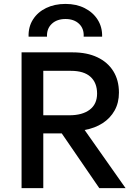

<svg xmlns="http://www.w3.org/2000/svg" viewBox="-20 -970 704 990"><path d="M91.2 0V-700H355.7Q428.3 -700 481.8 -674.8Q535.2 -649.6 564.2 -603.1Q593.3 -556.5 593.3 -492.6Q593.3 -440.4 571.1 -400.5Q548.9 -360.6 509 -334.8Q469.2 -309.1 416.3 -299.8L627.4 0H491.9L298.4 -282.2H203.2V0ZM203.2 -375.6H337.2Q404.9 -375.6 442.8 -404.5Q480.6 -433.4 480.6 -487.4Q480.6 -543.1 446.7 -573.9Q412.8 -604.8 345.1 -604.8H203.2ZM127.4 -780.9Q125.8 -831.5 150.1 -869.5Q174.3 -907.6 217.9 -928.7Q261.5 -949.8 317.8 -949.8Q373.8 -949.8 416.8 -928Q459.8 -906.2 483.8 -868.1Q507.9 -829.9 506.6 -780.9H411.4Q413.9 -822.1 387.8 -847.1Q361.7 -872 317.8 -872Q273.4 -872 247 -847.1Q220.5 -822.1 222.3 -780.9Z"/></svg>

Font: Geologica Thin
Style: Regular
Weight: 100
Version: Version 1.010;gftools[0.9.28]